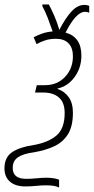

<svg xmlns="http://www.w3.org/2000/svg" viewBox="-74 -679 420 861"><path d="M191 162Q182 157 167 154.5Q152 152 131 152Q113 152 88.5 154.5Q64 157 40 157Q-5 157 -29.5 135.5Q-54 114 -54 76Q-54 27 -20.5 4Q13 -19 74 -28Q143 -40 179.5 -71.5Q216 -103 216 -172Q216 -219 190.5 -241.5Q165 -264 121 -264H83L91 -297H127Q183 -297 218 -334.5Q253 -372 253 -427Q253 -464 233.5 -484.5Q214 -505 177 -505Q151 -505 130 -498.5Q109 -492 90 -481L77 -512Q96 -522 116.5 -529Q137 -536 162 -538Q153 -565 141 -596.5Q129 -628 116 -651V-659H145Q156 -639 169.5 -608Q183 -577 192 -545Q220 -599 247 -628Q274 -657 304 -657Q312 -657 317.5 -655.5Q323 -654 326 -653V-622Q318 -626 307 -626Q267 -626 220 -533Q291 -513 291 -430Q291 -375 260.5 -333.5Q230 -292 184 -282V-280Q215 -270 234 -243.5Q253 -217 253 -173Q253 -113 231 -77.5Q209 -42 170 -23.5Q131 -5 78 4Q31 10 7 26Q-17 42 -17 74Q-17 123 43 123Q66 123 90 120.5Q114 118 133 118Q153 118 167.5 120.5Q182 123 191 127Z"/></svg>

Font: Noto Sans Condensed ExtraLight
Style: Italic
Weight: 200
Width: 3
Italic angle: -12°
Designer: Monotype Design Team
Foundry: Monotype Imaging Inc.
Version: Version 2.013; ttfautohint (v1.8.4.7-5d5b)